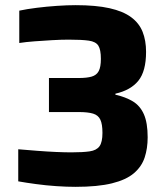

<svg xmlns="http://www.w3.org/2000/svg" viewBox="-20 -716 648 744"><path d="M272.3 8Q238.5 8 198.4 5.3Q158.3 2.6 119.6 -2.7Q80.8 -7.9 50.7 -13.3V-137.6Q86.5 -134.6 124.7 -131.6Q162.8 -128.6 197.3 -127.1Q231.7 -125.6 256.1 -125.6Q300.9 -125.6 327.5 -129.5Q354.1 -133.4 365.6 -149.3Q377 -165.2 377 -201.1Q377 -234.9 368.9 -252.2Q360.8 -269.6 340.8 -275.7Q320.8 -281.8 285.2 -281.8H169.7V-413.7H285.2Q316.5 -413.7 335.3 -419.2Q354.1 -424.7 362.5 -440.5Q370.9 -456.3 370.9 -487.9Q370.9 -523.8 361 -539.2Q351.1 -554.6 324.1 -558.5Q297 -562.4 246.1 -562.4Q217.1 -562.4 182.5 -560.4Q147.8 -558.4 114.2 -555.9Q80.5 -553.4 54.7 -549.4V-674.7Q84.4 -681.1 122.6 -685.8Q160.9 -690.6 200.7 -693.3Q240.5 -696 273.3 -696Q351.9 -696 404.5 -684.2Q457 -672.4 488.1 -649.4Q519.2 -626.4 532.6 -592.7Q546 -559 546 -515Q546 -440 516.2 -403.2Q486.5 -366.4 427.2 -353V-349Q467 -340.1 495 -323.1Q523 -306.1 537.6 -273.1Q552.2 -240 552.2 -184Q552.2 -140.7 540.5 -105.5Q528.8 -70.3 498.8 -44.7Q468.7 -19.1 413.9 -5.6Q359.1 8 272.3 8Z"/></svg>

Font: Saira Thin
Style: Regular
Weight: 100
Designer: Hector Gatti with collaboration of the Omnibus-Type team
Foundry: Omnibus-Type
Version: Version 1.101